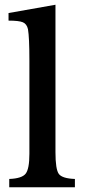

<svg xmlns="http://www.w3.org/2000/svg" viewBox="-20 -790 358 810"><path d="M16 -735 214 -770V-148Q214 -76 228 -56.5Q242 -37 296 -35V0H19V-35Q72 -37 88 -57Q104 -77 104 -141V-534Q104 -633 98 -667Q93 -689 76.5 -696Q60 -703 16 -703Z"/></svg>

Font: Kolar Light
Style: Regular
Weight: 300
Designer: Ramakrishna Saiteja (Kannada); Shiva Nallaperumal (Latin)
Foundry: Indian Type Foundry
Version: Version 1.001;PS 1.0;hotconv 1.0.88;makeotf.lib2.5.647800